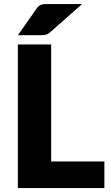

<svg xmlns="http://www.w3.org/2000/svg" viewBox="-20 -954 565 974"><path d="M509.5 -135V0H70.5V-728.5H239.5V-135ZM396.5 -933.5 235 -791Q229 -785.5 223.5 -782.5Q218 -779.5 212 -778Q206 -776.5 199.2 -776Q192.5 -775.5 184 -775.5H71L165.5 -910.5Q171.5 -918.5 177.2 -923.2Q183 -928 189.8 -930.2Q196.5 -932.5 205.2 -933Q214 -933.5 225.5 -933.5Z"/></svg>

Font: Lato 2
Style: Regular
Weight: 900
Designer: Lukasz Dziedzic with Adam Twardoch and Botio Nikoltchev
Foundry: tyPoland Lukasz Dziedzic
Version: Version 2.015; 2015-08-06; http://www.latofonts.com/